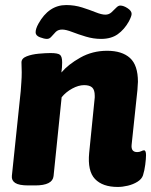

<svg xmlns="http://www.w3.org/2000/svg" viewBox="-20 -732 598 760"><path d="M446 8Q386 8 356 -23.5Q326 -55 333 -127L354 -336Q355 -342 355 -346Q355 -350 355 -353Q355 -376 345 -385.5Q335 -395 313 -395Q291 -395 266 -381.5Q241 -368 224 -347L192 -35Q188 2 119 2H92Q55 2 40 -8Q25 -18 27 -36L62 -371Q63 -387 64.5 -406.5Q66 -426 66 -446Q66 -455 65.5 -464.5Q65 -474 65 -485Q65 -501 85.5 -509Q106 -517 133.5 -519.5Q161 -522 180 -522Q209 -522 217.5 -515Q226 -508 226 -485Q226 -465 223 -445Q250 -477 298 -504Q346 -531 404 -531Q463 -531 494.5 -502.5Q526 -474 526 -408Q526 -401 525 -393Q524 -385 524 -376L501 -159Q498 -130 523 -130Q532 -130 539 -133.5Q546 -137 550 -137Q558 -137 558 -118Q558 -104 555 -80.5Q552 -57 546 -38Q541 -23 524 -12.5Q507 -2 486 3Q465 8 446 8ZM166 -578Q155 -578 138 -584.5Q121 -591 121 -604Q121 -618 132 -638Q173 -712 242 -712Q275 -712 305 -702.5Q335 -693 358.5 -683.5Q382 -674 397 -674Q411 -674 421 -683Q431 -692 439.5 -701Q448 -710 456 -710Q469 -710 485 -699.5Q501 -689 501 -677Q501 -668 490 -647Q472 -615 446 -596.5Q420 -578 380 -578Q350 -578 320 -587Q290 -596 265.5 -605.5Q241 -615 226 -615Q210 -615 200.5 -605.5Q191 -596 183.5 -587Q176 -578 166 -578Z"/></svg>

Font: Asap ExtraBold
Style: Italic
Weight: 800
Italic angle: -6°
Designer: Pablo Cosgaya
Foundry: Omnibus-Type
Version: Version 3.001; ttfautohint (v1.8.4.7-5d5b)